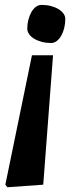

<svg xmlns="http://www.w3.org/2000/svg" viewBox="-20 -561 348 804"><path d="M253.4 -481.4Q253.4 -461.4 248.8 -443.1Q244.1 -424.8 236.1 -410.9Q228 -397 217.3 -388.9Q206.5 -380.9 194.3 -380.9Q173.3 -380.9 155 -385.7Q136.7 -390.6 123.3 -398.7Q109.9 -406.7 102.1 -417.7Q94.2 -428.7 94.2 -440.9Q94.2 -460.4 98.9 -478.5Q103.5 -496.6 111.6 -510.5Q119.6 -524.4 130.4 -532.5Q141.1 -540.5 153.8 -540.5Q174.8 -540.5 192.9 -535.9Q210.9 -531.2 224.4 -523.2Q237.8 -515.1 245.6 -504.4Q253.4 -493.7 253.4 -481.4ZM161.1 212.4 10.7 223.1 2.4 212.4 113.8 -329.6H202.1Z"/></svg>

Font: Noticia Text
Style: Bold Italic
Weight: 700
Italic angle: -8°
Designer: JM Sole
Foundry: JM Sole
Version: Version 1.003